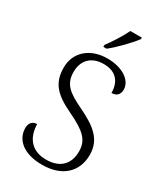

<svg xmlns="http://www.w3.org/2000/svg" viewBox="-228 -1025 975 1129"><g transform="rotate(30 259.5 -460.5)"><path d="M219 -784V-771H241C288 -807 363 -886 388 -921V-931H310C289 -886 248 -822 219 -784ZM253 10C389 10 468 -65 468 -181C468 -290 390 -341 285 -392C184 -440 141 -475 141 -557C141 -632 187 -685 273 -685C358 -685 396 -633 396 -560C429 -560 449 -578 449 -613C449 -672 382 -724 275 -724C159 -724 78 -654 78 -550C78 -444 129 -392 246 -337C361 -282 403 -243 403 -166C403 -81 353 -28 258 -28C158 -28 111 -93 109 -183C78 -183 60 -161 60 -129C60 -52 124 10 253 10Z"/></g></svg>

Font: Noto Serif Lao Light
Style: Regular
Weight: 300
Designer: Monotype Design Team
Foundry: Monotype Imaging Inc.
Version: Version 2.003